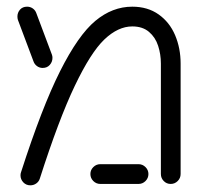

<svg xmlns="http://www.w3.org/2000/svg" viewBox="-20 -548 596 572"><path d="M41.1 -25.6Q41.1 -30.7 42.6 -34.8Q104.8 -228.1 158.9 -335.7Q213 -443.3 263.9 -485.7Q314.8 -528.1 374.1 -528.1Q420 -528.1 452.6 -505Q485.2 -481.9 501.7 -443.1Q518.1 -404.4 518.1 -358.5V-29.6Q518.1 -17.4 509.4 -8.7Q500.7 0 488.5 0Q476.3 0 467.8 -8.7Q459.3 -17.4 459.3 -29.6V-358.5Q459.3 -386.3 451.1 -411.5Q443 -436.7 423.9 -453Q404.8 -469.3 374.1 -469.3Q331.9 -469.3 291.1 -430.6Q250.4 -391.9 202.8 -292.2Q155.2 -192.6 98.5 -15.6Q95.6 -6.7 87.8 -1.3Q80 4.1 70.4 4.1Q57.8 4.1 49.4 -4.8Q41.1 -13.7 41.1 -25.6ZM249.3 -29.6Q249.3 -41.5 258 -50.2Q266.7 -58.9 278.9 -58.9H392.6Q404.8 -58.9 413.5 -50.2Q422.2 -41.5 422.2 -29.6Q422.2 -17.4 413.5 -8.7Q404.8 0 392.6 0H278.9Q266.7 0 258 -8.7Q249.3 -17.4 249.3 -29.6ZM79.6 -365.6 33.3 -488.9Q31.9 -493.3 31.9 -498.9Q31.9 -510.4 39.6 -519.3Q47.4 -528.1 60.7 -528.1Q70.4 -528.1 78 -522.6Q85.6 -517 88.5 -508.1L134.8 -384.8Q136.3 -380.7 136.3 -375.6Q136.3 -363.7 128.3 -354.6Q120.4 -345.6 107 -345.6Q97.8 -345.6 90.2 -351.1Q82.6 -356.7 79.6 -365.6Z"/></svg>

Font: 26F Galaxy Hebrew Medium
Style: Regular
Weight: 500
Designer: C₂₉H₂₅N₃O₅
Version: Version 1.000